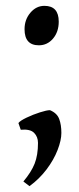

<svg xmlns="http://www.w3.org/2000/svg" viewBox="-20 -489 269 657"><path d="M81 148 60 132Q87 100 98.5 71Q110 42 110 0Q110 -21 96.5 -34.5Q83 -48 51 -45L43 -68Q49 -76 71 -86.5Q93 -97 116.5 -104.5Q140 -112 151 -112Q175 -102 182.5 -82Q190 -62 190 -34Q190 -9 177 24.5Q164 58 139.5 90.5Q115 123 81 148ZM113 -334Q64 -334 64 -389Q64 -422 84 -445.5Q104 -469 132 -469Q181 -469 181 -415Q181 -380 161.5 -357Q142 -334 113 -334Z"/></svg>

Font: ChillKai
Style: Regular
Weight: 400
Designer: ChillType
Foundry: 寒蝉字型
Version: Version 2.000